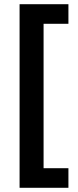

<svg xmlns="http://www.w3.org/2000/svg" viewBox="-20 -734 370 912"><path d="M305 158V65H187V-621H305V-714H73V158Z"/></svg>

Font: Noto Kufi Arabic SemiBold
Style: Regular
Weight: 600
Designer: Monotype Design Team, David Williams, Khaled Hosny
Foundry: Google LLC
Version: Version 2.109